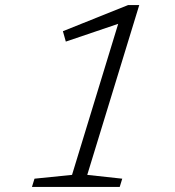

<svg xmlns="http://www.w3.org/2000/svg" viewBox="-20 -737 690 757"><path d="M264 -47.5 446 -643 239.5 -573 228 -614 485 -717H529L324 -47.5L462 -32.5L452 0H106L116 -32.5Z"/></svg>

Font: Newsreader Caption Light
Style: Italic
Weight: 300
Italic angle: -17°
Designer: Hugues Gentile
Foundry: Production Type
Version: Version 1.001